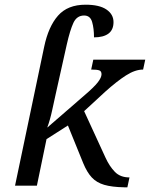

<svg xmlns="http://www.w3.org/2000/svg" viewBox="-20 -790 638 817"><path d="M508 7Q456 6 423.5 -3.5Q391 -13 370.5 -35Q350 -57 334 -96L269 -256L178 -198L137 0H44L168 -591Q186 -677 227 -723.5Q268 -770 344 -770Q403 -770 433 -749.5Q463 -729 463 -696Q463 -663 441.5 -647Q420 -631 380 -631Q380 -669 372 -696.5Q364 -724 338 -724Q307 -724 292.5 -693Q278 -662 264 -600L218 -394Q211 -363 202 -321Q193 -279 181 -247L339 -384Q380 -419 396 -439.5Q412 -460 412 -474Q412 -487 402.5 -490.5Q393 -494 368 -494L377 -536H598L589 -494Q555 -494 516 -469Q477 -444 428 -400L338 -317L429 -119Q446 -82 469 -58.5Q492 -35 531 -35L522 7Z"/></svg>

Font: NotoSerif-Italic
Style: Regular
Weight: 400
Italic angle: -12°
Designer: Monotype Design Team
Foundry: Monotype Imaging Inc.
Version: Version 2.007; ttfautohint (v1.8) -l 8 -r 50 -G 200 -x 14 -D